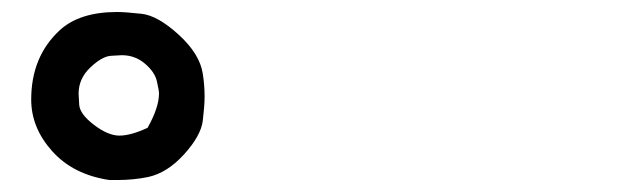

<svg xmlns="http://www.w3.org/2000/svg" viewBox="-20 -846 1040 320"><path d="M177 -546H162Q102 -555 67 -594Q32 -633 32 -680Q32 -752 80 -796Q113 -826 175 -826Q189 -826 216 -823Q243 -820 278 -788Q313 -756 318 -723Q321 -704 321 -685Q321 -670 318 -645Q315 -620 287 -589Q259 -558 227 -551Q202 -546 177 -546ZM179 -620Q198 -620 226 -633Q245 -667 245 -690Q245 -695 241.5 -710.5Q238 -726 221.5 -740Q205 -754 183 -754Q180 -754 165 -753Q150 -752 130.5 -733.5Q111 -715 111 -690Q111 -687 112 -671.5Q113 -656 136.5 -638Q160 -620 179 -620Z"/></svg>

Font: Xiaolai Mono SC
Style: Regular
Weight: 400
Monospace: yes
Designer: LXGW / Nozomi Seto
Version: Version 3.113;September 30, 2024